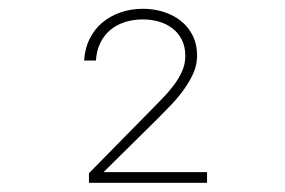

<svg xmlns="http://www.w3.org/2000/svg" viewBox="-20 -736 640 431"><path d="M444.8 -325.7H179.7V-347.2L321.3 -491.2Q333 -502.9 345.9 -516.4Q358.9 -529.8 370.1 -544.7Q381.3 -559.6 388.7 -575.9Q396 -592.3 396 -610.4Q396 -630.9 388.4 -646.2Q380.9 -661.6 367.7 -671.9Q354.5 -682.1 337.2 -687.3Q319.8 -692.4 300.8 -692.4Q278.8 -692.4 260 -686.3Q241.2 -680.2 227.3 -668.5Q213.4 -656.7 205.1 -639.6Q196.8 -622.6 195.3 -600.1H168.9Q170.4 -627 181.2 -648.7Q191.9 -670.4 209.7 -685.3Q227.5 -700.2 251 -708.3Q274.4 -716.3 300.8 -716.3Q324.7 -716.3 346.7 -709.5Q368.7 -702.6 385.5 -689.5Q402.3 -676.3 412.4 -656.5Q422.4 -636.7 422.4 -610.8Q422.4 -589.8 413.6 -570.6Q404.8 -551.3 391.8 -533.7Q378.9 -516.1 363.8 -500.2Q348.6 -484.4 335 -470.7L212.4 -349.6H444.8Z"/></svg>

Font: Roboto Mono Thin
Style: Regular
Weight: 250
Designer: Google
Version: Version 2.000985; 2015; ttfautohint (v1.3)